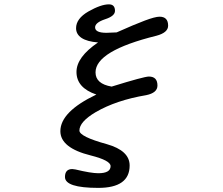

<svg xmlns="http://www.w3.org/2000/svg" viewBox="-20 -742 1040 896"><path d="M283.2 84Q283.2 46.9 317.4 46.9L332 48.8Q405.3 66.4 438.5 66.4Q496.1 66.4 496.1 33.2Q496.1 6.8 403.3 -16.6Q261.7 -51.8 261.7 -129.9Q261.7 -220.7 429.7 -300.8Q336.9 -332 336.9 -406.2Q336.9 -475.6 437.5 -543.9Q386.7 -547.9 360.8 -564.9Q335 -582 335 -610.4Q335 -655.3 392.6 -688.5Q451.2 -721.7 488.3 -721.7Q516.6 -721.7 516.6 -691.4Q516.6 -667 470.7 -652.3Q423.8 -636.7 423.8 -614.3Q423.8 -588.9 476.6 -588.9L524.4 -590.8Q607.4 -627.9 655.8 -646Q704.1 -664.1 724.6 -664.1Q764.6 -664.1 764.6 -622.1Q764.6 -589.8 710 -575.2Q425.8 -504.9 425.8 -404.3Q425.8 -350.6 501 -337.9Q652.3 -384.8 674.8 -384.8Q714.8 -384.8 714.8 -342.8Q714.8 -308.6 662.1 -297.9Q522.5 -274.4 426.8 -218.8Q350.6 -173.8 350.6 -132.8Q350.6 -104.5 478.5 -69.3Q585 -39.1 585 30.3Q585 134.8 438.5 134.8Q283.2 134.8 283.2 84Z"/></svg>

Font: FakePearl
Style: Regular
Weight: 400
Version: Version 1.2